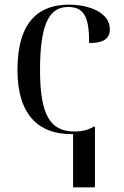

<svg xmlns="http://www.w3.org/2000/svg" viewBox="-20 -566 532 825"><path d="M294 239H388V-22H383C359 -8 334 -1 301 -1C196 -1 152 -70 152 -266C152 -485 202 -536 274 -536C346 -536 363 -484 363 -381C422 -381 452 -398 452 -440C452 -513 362 -546 276 -546C152 -546 55 -479 55 -265C55 -69 150 10 283 10H294Z"/></svg>

Font: Noto Serif Display
Style: Regular
Weight: 400
Designer: Monotype Design Team
Foundry: Monotype Imaging Inc.
Version: Version 2.009